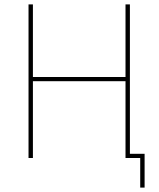

<svg xmlns="http://www.w3.org/2000/svg" viewBox="-20 -720 724 875"><path d="M619 135H639V-19H563L552 0H619ZM110 0H130V-350H552V0H572V-700H552V-369H130V-700H110Z"/></svg>

Font: Fixel Variable
Style: Regular
Weight: 100
Width: 3
Designer: AlfaBravo + MacPaw
Foundry: Kyrylo Tkachov, Marchela Mozhyna, Serhii Makarenko, Maria Weinstein, Zakhar Kryvoshyya
Version: Version 1.211